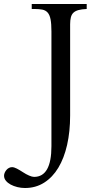

<svg xmlns="http://www.w3.org/2000/svg" viewBox="-139 -692 485 962"><path d="M295.4 -647Q270.5 -646 254.4 -641.6Q238.3 -637.2 229 -628.4Q219.7 -619.6 216.1 -605.2Q212.4 -590.8 212.4 -570.3V-112.8Q212.4 -33.2 197.3 33.7Q182.1 100.6 153.3 148.4Q124.5 196.3 82.3 223.1Q40 250 -13.7 250Q-33.2 250 -52 245.4Q-70.8 240.7 -85.7 232.7Q-100.6 224.6 -109.6 213.4Q-118.7 202.1 -118.7 188.5Q-118.7 181.2 -115.5 173.6Q-112.3 166 -106.9 159.7Q-101.6 153.3 -94.2 149.4Q-86.9 145.5 -78.6 145.5Q-68.8 145.5 -54.9 152.6Q-41 159.7 -23.9 170.9Q-8.3 181.2 6.8 187.7Q22 194.3 31.7 194.3Q118.7 194.3 118.7 40.5V-534.2Q118.7 -572.8 114.3 -595.2Q109.9 -617.7 99.6 -629.2Q89.4 -640.6 73 -643.8Q56.6 -647 32.7 -647H20V-671.9H295.4Z"/></svg>

Font: XB Niloofar
Style: Regular
Weight: 400
Designer: Behnam
Foundry: Irmug
Version: Version 7.201 2008